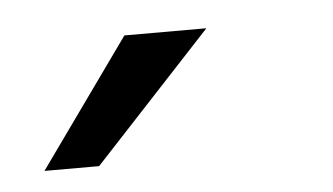

<svg xmlns="http://www.w3.org/2000/svg" viewBox="-27 -735 364 210"><g transform="rotate(-5 155.0 -630.0)"><path d="M205 -700 75 -560H15L115 -700Z"/></g></svg>

Font: Epunda Slab Light
Style: Regular
Weight: 300
Designer: Simon Atzbach
Foundry: typofactur
Version: Version 1.102